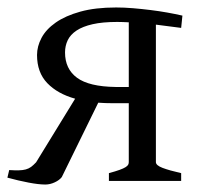

<svg xmlns="http://www.w3.org/2000/svg" viewBox="-20 -489 537 519"><path d="M155.8 -347.2Q155.8 -302.7 188.2 -278.8Q220.7 -254.9 292.5 -253.9H328.1V-428.7Q319.8 -429.2 311.8 -429.4Q303.7 -429.7 296.9 -429.7Q257.3 -429.7 230.5 -423.6Q203.6 -417.5 187 -406.5Q170.4 -395.5 163.1 -380.4Q155.8 -365.2 155.8 -347.2ZM4.9 -29.3Q20 -28.3 30.8 -28.6Q41.5 -28.8 49.6 -31Q57.6 -33.2 64 -37.8Q70.3 -42.5 77.6 -50.3L183.1 -222.2Q135.7 -235.4 107.9 -264.2Q80.1 -293 80.1 -340.3Q80.1 -363.8 92.3 -386.7Q104.5 -409.7 130.6 -428Q156.7 -446.3 197 -457.5Q237.3 -468.8 293.9 -468.8Q315.9 -468.8 339.6 -466.8Q363.3 -464.8 386.7 -461.9Q410.2 -459 432.1 -455.1Q454.1 -451.2 473.1 -446.8L469.7 -413.6L401.4 -422.4V-50.8Q401.4 -42 419.4 -35.2Q437.5 -28.3 469.7 -21V0H274.4V-21Q292.5 -25.9 303.2 -29.8Q314 -33.7 319.3 -37.1Q324.7 -40.5 326.4 -43.7Q328.1 -46.9 328.1 -50.8V-210H285.6Q264.6 -210 245.6 -211.4L147 -10.3Q140.6 -2 127.9 3.9Q115.2 9.8 102.5 9.8Q84.5 9.8 57.4 4.6Q30.3 -0.5 0 -8.8Z"/></svg>

Font: Gentium Plus
Style: Regular
Weight: 400
Designer: J. Victor Gaultney, Annie Olsen, Iska Routamaa
Foundry: SIL International
Version: Version 1.510